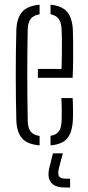

<svg xmlns="http://www.w3.org/2000/svg" viewBox="-20 -626 382 834"><path d="M51 -103.5Q50 -145 49.2 -193Q48.5 -241 48.5 -292.5Q48.5 -344 49 -395.5Q49.5 -447 51 -495.5Q53 -549 76.8 -575Q100.5 -601 152 -605.5V-564Q124.5 -559.5 113 -543.5Q101.5 -527.5 100.5 -500Q99.5 -454 99 -405Q98.5 -356 98.5 -305.2Q98.5 -254.5 99 -202.8Q99.5 -151 100.5 -99.5Q101.5 -68.5 113.8 -53.8Q126 -39 152 -35.5V5.5Q99 1 76 -25Q53 -51 51 -103.5ZM199.5 5.5V-36Q224 -40 235.2 -54.8Q246.5 -69.5 247.5 -99.5Q248.5 -114.5 248.2 -143.5Q248 -172.5 246.5 -200H295.5Q297 -178.5 297.2 -149Q297.5 -119.5 296.5 -103.5Q293.5 -51 272.2 -25Q251 1 199.5 5.5ZM144.5 -288V-326.5H247.5Q248.5 -360.5 248.8 -396Q249 -431.5 248.8 -459.8Q248.5 -488 247.5 -500Q246 -530 234 -545Q222 -560 199.5 -564V-605.5Q250.5 -600.5 272.2 -573.8Q294 -547 296.5 -496.5Q297 -485.5 297.5 -451.2Q298 -417 297.8 -372.8Q297.5 -328.5 295.5 -288ZM284.5 188.5H262.5Q219.5 188.5 202 167Q184.5 145.5 194 104L210 40H253L236 104Q230 128.5 236.2 139.2Q242.5 150 263.5 150H284.5Z"/></svg>

Font: Big Shoulders Stencil Text ExtraLight
Style: Regular
Weight: 250
Version: Version 2.001